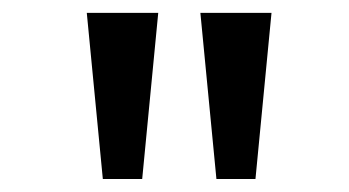

<svg xmlns="http://www.w3.org/2000/svg" viewBox="-20 -749 542 298"><path d="M225.6 -729 200.7 -471.2H139.6L114.7 -729ZM401.4 -729 376.5 -471.2H315.9L291 -729Z"/></svg>

Font: Noto Sans Bengali
Style: Regular
Weight: 400
Designer: Monotype Design team
Foundry: Monotype Imaging Inc.
Version: Version 1.00